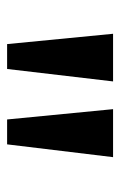

<svg xmlns="http://www.w3.org/2000/svg" viewBox="81 -901 338 540"><g transform="rotate(90 250.0 -631.0)"><path d="M316 -482 287 -780H422L386 -482ZM104 -482 75 -780H209L174 -482Z"/></g></svg>

Font: RocknRoll One
Style: Regular
Weight: 400
Designer: Fontworks Inc.
Foundry: Fontworks Inc.
Version: Version 1.100